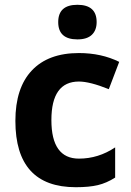

<svg xmlns="http://www.w3.org/2000/svg" viewBox="-20 -780 554 810"><path d="M313 -110.8Q395 -110.8 465.8 -158.2V-30.8Q429.7 -7.8 392.8 1Q356 9.8 299.8 9.8Q44.9 9.8 44.9 -270Q44.9 -409.2 114.3 -482.7Q183.6 -556.2 313 -556.2Q407.7 -556.2 482.9 -519L439 -403.8Q358.9 -436 313 -436Q196.8 -436 196.8 -273.4Q196.8 -110.8 313 -110.8ZM306.6 -613.8Q225.6 -613.8 225.6 -686.8Q225.6 -759.8 306.6 -759.8Q387.7 -759.8 387.7 -687Q387.7 -652.3 367.4 -633.1Q347.2 -613.8 306.6 -613.8Z"/></svg>

Font: NotoSans-Bold
Style: Bold
Weight: 700
Designer: Monotype Design team
Foundry: Monotype Imaging Inc.
Version: Version 1.04